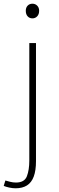

<svg xmlns="http://www.w3.org/2000/svg" viewBox="-53 -759 318 1035"><path d="M31 256Q15 256 -3.5 252Q-22 248 -33 243L-24 214Q-14 217 1.5 221Q17 225 33 225Q79 225 92 191Q105 157 105 106V-527H141V110Q141 160 129 192.5Q117 225 92.5 240.5Q68 256 31 256ZM122 -660Q106 -660 96 -671Q86 -682 86 -701Q86 -718 96 -728.5Q106 -739 122 -739Q137 -739 147.5 -728.5Q158 -718 158 -701Q158 -682 147.5 -671Q137 -660 122 -660Z"/></svg>

Font: Noto Sans KR Thin Thin
Style: Regular
Weight: 250
Version: Version 2.004-H2;hotconv 1.0.118;makeotfexe 2.5.65603